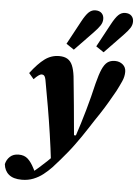

<svg xmlns="http://www.w3.org/2000/svg" viewBox="-145 -852 810 1131"><g transform="rotate(5 259.5 -287.0)"><path d="M27 229Q-23 229 -49.5 207Q-76 185 -80 146Q-74 119 -54.5 101Q-35 83 -3 83Q30 83 50.5 101.5Q71 120 89 155L101 179H86H102H86Q100 168 122 148.5Q144 129 168.5 106Q193 83 212 61Q239 32 266 4Q293 -24 320 -52Q334 -93 346 -133Q358 -173 369.5 -212.5Q381 -252 391 -292Q401 -332 411 -374Q425 -429 438.5 -459.5Q452 -490 469.5 -503Q487 -516 514 -516Q541 -516 560 -500Q579 -484 579 -457Q579 -429 566.5 -401Q554 -373 537 -340Q519 -308 498 -272Q477 -236 452 -198Q439 -179 423.5 -155.5Q408 -132 392 -107Q376 -82 358 -56Q340 -30 321 -4Q302 22 283 45Q264 68 244.5 91Q225 114 201 140Q179 163 153 183.5Q127 204 95.5 216.5Q64 229 27 229ZM190 112Q180 27 168 -54.5Q156 -136 143 -211.5Q130 -287 118 -352Q115 -372 111.5 -382Q108 -392 103 -395.5Q98 -399 91 -399Q82 -399 70.5 -390.5Q59 -382 45 -367L16 -401Q60 -459 98.5 -487.5Q137 -516 184 -516Q214 -516 233 -504.5Q252 -493 262.5 -468.5Q273 -444 278 -405Q282 -363 286.5 -320Q291 -277 295 -233.5Q299 -190 303 -146Q307 -102 311 -59H345ZM220 -592 294 -729Q316 -770 333.5 -786.5Q351 -803 373 -803Q397 -803 410 -790Q423 -777 423 -756Q423 -736 411.5 -718Q400 -700 374 -673L266 -561ZM396 -592 470 -729Q492 -770 509.5 -786.5Q527 -803 549 -803Q573 -803 586 -790Q599 -777 599 -756Q599 -736 587.5 -718Q576 -700 550 -673L442 -561Z"/></g></svg>

Font: Source Serif 4 ExtraBold
Style: Italic
Weight: 800
Italic angle: -12°
Designer: Frank Grießhammer
Foundry: Adobe Systems Incorporated
Version: Version 4.004;hotconv 1.0.116;makeotfexe 2.5.65601